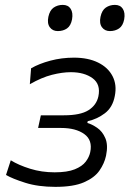

<svg xmlns="http://www.w3.org/2000/svg" viewBox="-20 -736 522 766"><path d="M201 9.5Q132 9.5 80.8 -6.8Q29.5 -23 4 -38L23 -96.5Q54.5 -77 100.2 -62.8Q146 -48.5 198 -48.5Q248.5 -48.5 278.2 -60.5Q308 -72.5 322 -91Q336 -109.5 340 -129Q350 -177 316.2 -201.2Q282.5 -225.5 223.5 -225.5H132L143 -276H235Q300.5 -276 332.8 -296.2Q365 -316.5 372.5 -351.5Q382.5 -399.5 349.5 -423.8Q316.5 -448 262.5 -448Q228.5 -448 187.2 -437.5Q146 -427 99 -400L104 -463.5Q136 -482 181 -494Q226 -506 275 -506Q331.5 -506 371.2 -486.5Q411 -467 429 -432.2Q447 -397.5 438 -353Q429.5 -307.5 398.2 -284Q367 -260.5 330 -252.5L328.5 -245.5Q346.5 -240.5 367.5 -226.2Q388.5 -212 400.2 -184.8Q412 -157.5 403 -114.5Q396.5 -84 376.8 -55.5Q357 -27 315.2 -8.8Q273.5 9.5 201 9.5ZM418.5 -612Q398 -612 386.8 -627.2Q375.5 -642.5 381 -669Q386.5 -695 402.2 -705.8Q418 -716.5 438.5 -716.5Q460 -716.5 470 -700.8Q480 -685 475.5 -659Q470.5 -633 455 -622.5Q439.5 -612 418.5 -612ZM210.5 -612Q190 -612 178.8 -627.2Q167.5 -642.5 173 -669Q178.5 -695 194.2 -705.8Q210 -716.5 230.5 -716.5Q252 -716.5 262 -700.8Q272 -685 267.5 -659Q262.5 -633 247.2 -622.5Q232 -612 210.5 -612Z"/></svg>

Font: Commissioner Light
Style: Italic
Weight: 300
Italic angle: -12°
Designer: Kostas Bartsokas
Foundry: Kostas Bartsokas
Version: Version 1.000; ttfautohint (v1.8.3)